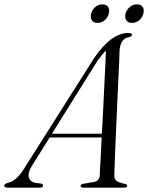

<svg xmlns="http://www.w3.org/2000/svg" viewBox="-56 -860 679 880"><path d="M90 -99.5Q70 -66.5 76.5 -46.2Q83 -26 106 -22L130.5 -19Q141.5 -17 141.5 -9.5Q141.5 0 127 0H-20.5Q-36.5 0 -36.5 -9.5Q-36.5 -17 -20 -22Q0 -25.5 20 -43.8Q40 -62 62.5 -100L375.5 -594Q417.5 -655 456.2 -682Q495 -709 532 -709Q549 -709 548.5 -700Q548.5 -692 537 -690Q518 -688.5 506 -673.2Q494 -658 492 -629.5Q492 -615.5 490 -572.5Q488 -529.5 485.2 -469.8Q482.5 -410 479.5 -344.2Q476.5 -278.5 474 -218.2Q471.5 -158 469.8 -114Q468 -70 468 -54.5Q468 -39 478 -31Q488 -23 517.5 -17Q527 -15 527 -8.5Q527 0 513.5 0H324Q313.5 0 313.5 -8Q313.5 -14.5 323 -17L376 -26.5Q399.5 -31 401 -55Q402 -72 404.5 -119.8Q407 -167.5 410 -230H171.5ZM391 -582 182 -247H411Q414 -300.5 416.8 -358Q419.5 -415.5 422.2 -468.5Q425 -521.5 426.8 -563.5Q428.5 -605.5 429.5 -628Q422.5 -621.5 413 -610.2Q403.5 -599 391 -582ZM391 -755Q372.5 -755 364.8 -767.2Q357 -779.5 361.5 -797.5Q366.5 -816 380.8 -828Q395 -840 413.5 -840Q432 -840 439.8 -828Q447.5 -816 442.5 -797.5Q438 -779.5 423.8 -767.2Q409.5 -755 391 -755ZM549 -755Q531 -755 523 -767.2Q515 -779.5 519.5 -797.5Q524.5 -816 539 -828Q553.5 -840 571.5 -840Q590.5 -840 598.2 -828Q606 -816 601 -797.5Q596.5 -779.5 582 -767.2Q567.5 -755 549 -755Z"/></svg>

Font: Fraunces 72pt S000 Light
Style: Italic
Weight: 300
Italic angle: -16°
Version: Version 1.000; ttfautohint (v1.8.3)